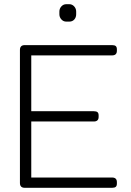

<svg xmlns="http://www.w3.org/2000/svg" viewBox="-20 -895 622 915"><path d="M263 -827V-840Q263 -854 272.5 -864.5Q282 -875 296 -875H310Q324 -875 333.5 -864.5Q343 -854 343 -840V-827Q343 -812 334 -802Q325 -792 310 -792H296Q282 -792 272.5 -802.5Q263 -813 263 -827ZM75 -23V-657Q75 -680 98 -680H514Q526 -680 531.5 -675.5Q537 -671 537 -660V-653Q537 -631 514 -631H129V-365H427Q439 -365 444.5 -360.5Q450 -356 450 -345V-338Q450 -316 427 -316H129V-49H514Q537 -49 537 -27V-20Q537 -9 531.5 -4.5Q526 0 514 0H98Q75 0 75 -23Z"/></svg>

Font: Mitr ExtraLight
Style: Regular
Weight: 275
Designer: Thanarat Vachiruckul
Foundry: Cadson Demak Co.,Ltd.
Version: Version 1.001